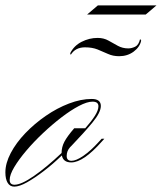

<svg xmlns="http://www.w3.org/2000/svg" viewBox="-76 -685 602 714"><path d="M-23 9Q-39 9 -47.5 -5Q-56 -19 -56 -44Q-56 -78 -36 -116Q-16 -154 18 -189.5Q52 -225 94 -254Q136 -283 180.5 -300Q225 -317 265 -317Q299 -317 299 -291Q299 -267 268 -229.5Q237 -192 190 -143Q187 -140 185 -138Q172 -124 172 -105Q172 -87 190 -87Q207 -87 234 -105.5Q261 -124 290 -156L302 -169H312L303 -159Q234 -81 189 -81Q159 -81 154 -107Q121 -75 87 -49Q53 -23 24.5 -7Q-4 9 -23 9ZM-22 2Q3 2 50 -30.5Q97 -63 153 -116Q153 -138 163.5 -158Q174 -178 200 -208H241Q264 -234 277 -254.5Q290 -275 290 -290Q290 -307 268 -307Q248 -307 217.5 -291Q187 -275 152.5 -248.5Q118 -222 84 -190Q50 -158 22 -125Q-6 -92 -23 -63.5Q-40 -35 -40 -16Q-40 2 -22 2ZM187 -481 185 -487Q199 -515 227.5 -529.5Q256 -544 287 -544Q310 -544 327.5 -534Q345 -524 362.5 -514.5Q380 -505 401 -505Q414 -505 427 -511.5Q440 -518 445 -540L449 -534Q444 -510 421 -493Q398 -476 367 -476Q344 -476 325.5 -484.5Q307 -493 287 -501Q267 -509 240 -509Q204 -509 187 -481ZM248 -631 288 -665H506L466 -631Z"/></svg>

Font: Ballet 16pt
Style: Regular
Weight: 400
Designer: Maximiliano R. Sproviero
Foundry: Omnibus-Type
Version: Version 1.100; ttfautohint (v1.8.3)